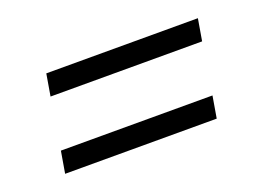

<svg xmlns="http://www.w3.org/2000/svg" viewBox="-50 -559 600 438"><g transform="rotate(-20 250.0 -340.0)"><path d="M76 -402 85 -455H453L444 -402ZM47 -225 56 -278H424L415 -225Z"/></g></svg>

Font: Iosevka Light Oblique
Style: Regular
Weight: 300
Italic angle: -9°
Monospace: yes
Designer: Belleve Invis
Foundry: Belleve Invis
Version: Version 32.5.0; ttfautohint (v1.8.4)